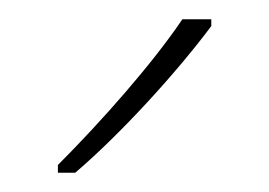

<svg xmlns="http://www.w3.org/2000/svg" viewBox="-20 -785 279 199"><path d="M199 -758V-765H169C138 -719 85 -659 40 -614V-606H58C106 -647 164 -711 199 -758Z"/></svg>

Font: Noto Sans Arabic UI SmCn Th
Style: Regular
Weight: 100
Width: 4
Designer: Monotype Design Team, Nadine Chahine and Nizar Qandah
Foundry: Monotype Imaging Inc.
Version: Version 2.010